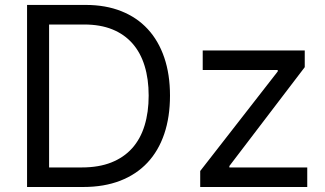

<svg xmlns="http://www.w3.org/2000/svg" viewBox="-20 -747 1300 767"><path d="M88.1 0V-727.3H322.4Q402 -727.3 464.5 -702.4Q527 -677.6 570.1 -630.9Q613.3 -584.2 636.2 -517Q659.1 -449.9 659.1 -365.1Q659.1 -279.8 636.2 -212.2Q613.3 -144.5 569.1 -97.3Q524.9 -50.1 460.2 -25Q395.6 0 312.5 0ZM306.8 -78.1Q374.6 -78.1 424.7 -98Q474.8 -117.9 508 -155Q541.2 -192.1 557.5 -245.4Q573.9 -298.7 573.9 -365.1Q573.9 -431.1 557.7 -483.8Q541.5 -536.6 509.2 -573.3Q476.9 -610.1 428.8 -629.6Q380.7 -649.1 316.8 -649.1H176.1V-78.1ZM779.8 -63.9 1089.5 -461.6V-467.3H789.8V-545.5H1197.4V-478.7L896.3 -83.8V-78.1H1207.4V0H779.8Z"/></svg>

Font: Interop
Style: Regular
Weight: 400
Designer: Rasmus Andersson, Google, Jang Haemin
Foundry: jhaemin
Version: Version 1.008